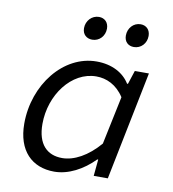

<svg xmlns="http://www.w3.org/2000/svg" viewBox="-80 -763 760 845"><g transform="rotate(10 300.0 -340.5)"><path d="M218 12C281 12 345 -22 396 -74H400L393 0H456L554 -486H491L471 -425H467C440 -469 388 -498 319 -498C171 -498 52 -348 52 -174C52 -53 118 12 218 12ZM242 -53C175 -53 131 -95 131 -186C131 -316 218 -433 329 -433C374 -433 420 -413 453 -362L408 -147C355 -85 295 -53 242 -53ZM282 -589C314 -589 338 -615 338 -648C338 -676 320 -693 295 -693C263 -693 238 -666 238 -633C238 -605 257 -589 282 -589ZM468 -589C500 -589 524 -615 524 -648C524 -676 506 -693 481 -693C449 -693 425 -666 425 -633C425 -605 443 -589 468 -589Z"/></g></svg>

Font: Source Code Variable
Style: Italic
Weight: 400
Italic angle: -11°
Monospace: yes
Designer: Paul D. Hunt, Teo Tuominen
Foundry: Adobe Systems Incorporated
Version: Version 1.005;PS 1.0;hotconv 16.6.54;makeotf.lib2.5.65590